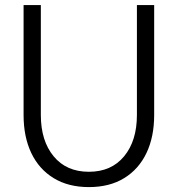

<svg xmlns="http://www.w3.org/2000/svg" viewBox="-20 -743 714 771"><path d="M144 -722.7V-281.2Q144 -177.7 195.3 -115.5Q246.6 -53.2 336.9 -53.2Q427.2 -53.2 478.5 -115.5Q529.8 -177.7 529.8 -281.2V-722.7H599.1V-281.2Q599.1 -193.4 568.1 -128.4Q537.1 -63.5 478.5 -27.6Q419.9 8.3 336.9 8.3Q254.4 8.3 195.6 -27.6Q136.7 -63.5 105.7 -128.4Q74.7 -193.4 74.7 -281.2V-722.7Z"/></svg>

Font: Giphurs Light
Style: Regular
Weight: 300
Version: Version 0.920; ttfautohint (v1.8.4.7-5d5b)